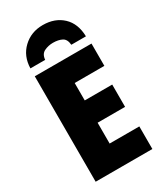

<svg xmlns="http://www.w3.org/2000/svg" viewBox="-232 -1039 960 1126"><g transform="rotate(-30 248.0 -475.5)"><path d="M68 -767H168Q171 -805 198.5 -818Q226 -831 257 -831Q293 -831 317.5 -818.5Q342 -806 345 -767H444Q442 -854 390.5 -902.5Q339 -951 257 -951Q178 -951 124 -900Q70 -849 68 -767ZM451 -153H250V-294H436V-445H250V-563H451V-714H67V0H451Z"/></g></svg>

Font: Noto Sans UI SemiCondensed Black
Style: Regular
Weight: 900
Width: 4
Designer: Monotype Design Team
Foundry: Monotype Imaging Inc.
Version: 1.001